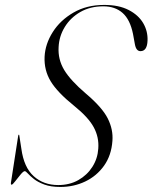

<svg xmlns="http://www.w3.org/2000/svg" viewBox="-20 -730 604 760"><path d="M219 10Q181 10 155.5 0.5Q130 -9 114.5 -21.2Q99 -33.5 90.5 -43Q82 -52.5 78 -52.5Q72.5 -52.5 61.5 -39.2Q50.5 -26 40.2 -12.5Q30 1 26 1Q22.5 1 23 -5L52 -192.5Q53 -197 54.5 -197Q56.5 -197 56.5 -193L64.5 -141.5Q74.5 -67.5 113.5 -32.5Q152.5 2.5 210.5 2.5Q255.5 2.5 290.2 -17.2Q325 -37 345.8 -69.8Q366.5 -102.5 369 -141.5Q372.5 -186.5 351.2 -226Q330 -265.5 273.5 -311Q207 -364.5 180.5 -408.5Q154 -452.5 156.5 -505.5Q159 -556 188.8 -603Q218.5 -650 270.8 -680.2Q323 -710.5 392.5 -710.5Q450.5 -710.5 489.2 -690.5Q528 -670.5 546.8 -638.5Q565.5 -606.5 564 -569.5Q562.5 -527.5 536 -527.5Q519 -527.5 514 -554.5L506.5 -595.5Q495 -652.5 465.2 -678.8Q435.5 -705 389 -705Q337.5 -705 298.5 -682.8Q259.5 -660.5 236.8 -623.8Q214 -587 212 -543.5Q209 -495 234 -453.2Q259 -411.5 320 -359.5Q384.5 -305 406.5 -261.2Q428.5 -217.5 425 -172.5Q421 -115 391.8 -74Q362.5 -33 317.2 -11.5Q272 10 219 10Z"/></svg>

Font: Fraunces 144pt S000 Light
Style: Italic
Weight: 300
Italic angle: -16°
Version: Version 1.000; ttfautohint (v1.8.3)